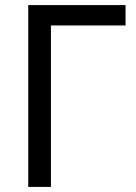

<svg xmlns="http://www.w3.org/2000/svg" viewBox="-20 -734 535 754"><path d="M473 -714H91V0H180V-634H473Z"/></svg>

Font: Noto Sans Thai
Style: Regular
Weight: 400
Designer: Monotype Design Team
Foundry: Monotype Imaging Inc.
Version: Version 1.901